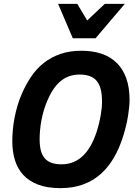

<svg xmlns="http://www.w3.org/2000/svg" viewBox="-20 -950 693 984"><path d="M290 14.2Q222.2 14.2 175 -3.9Q127.9 -22 98.6 -54.2Q69.3 -86.4 56.2 -130.4Q43 -174.3 43 -226.1Q43 -253.4 45.7 -283.4Q48.3 -313.5 54.2 -344.5Q60.1 -375.5 69.3 -407.2Q78.6 -439 91.8 -469.2Q112.3 -516.6 139.6 -557.1Q167 -597.7 204.1 -627.2Q241.2 -656.7 289.1 -673.3Q336.9 -689.9 397.9 -689.9Q455.6 -689.9 501.2 -674.3Q546.9 -658.7 578.6 -627.2Q610.4 -595.7 627.2 -548.6Q644 -501.5 644 -438Q644 -404.8 636.2 -356.2Q628.4 -307.6 611.8 -253.9Q592.8 -192.4 564.2 -142.8Q535.6 -93.3 496.3 -58.3Q457 -23.4 405.8 -4.6Q354.5 14.2 290 14.2ZM183.1 -236.8Q183.1 -202.1 189.7 -177.7Q196.3 -153.3 210 -137.9Q223.6 -122.6 244.9 -115.2Q266.1 -107.9 294.9 -107.9Q329.1 -107.9 356.9 -119.6Q384.8 -131.3 407 -153.3Q429.2 -175.3 446.3 -206.5Q463.4 -237.8 476.1 -276.9Q488.8 -316.4 495.8 -356.7Q502.9 -397 502.9 -429.2Q502.9 -502.4 475.8 -535.2Q448.7 -567.9 388.2 -567.9Q357.9 -567.9 333.3 -558.8Q308.6 -549.8 288.3 -532.2Q268.1 -514.6 251.5 -489.3Q234.9 -463.9 221.2 -431.2Q211.4 -407.7 204.1 -382.6Q196.8 -357.4 192.1 -332.3Q187.5 -307.1 185.3 -283Q183.1 -258.8 183.1 -236.8ZM376 -930.2 426.8 -845.2 517.1 -930.2H619.6L469.7 -753.9H353L277.8 -930.2Z"/></svg>

Font: Clear Sans
Style: Bold Italic
Weight: 700
Italic angle: -12°
Foundry: Intel Corporation
Version: Version 1.00